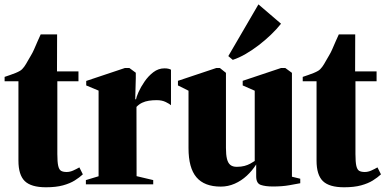

<svg xmlns="http://www.w3.org/2000/svg" viewBox="-28 -820 1714 854"><path d="M176.5 13Q110.5 13 82.2 -14.5Q54 -42 54 -105.5V-458.5H-7.5V-478Q4 -482 16.5 -486.2Q29 -490.5 40.8 -495.2Q52.5 -500 61 -505Q71 -511 79.5 -523Q88 -535 95.5 -549Q103 -563 110 -574Q116 -583.5 123.5 -600.2Q131 -617 138.8 -635.5Q146.5 -654 153 -667H226L225.5 -502.5H321V-458.5H227V-135Q227 -99 231 -82Q235 -65 244 -60Q253 -55 268.5 -55Q283 -55 297.5 -61.5Q312 -68 325 -75.5L340.5 -44.5Q325.5 -30.5 304.2 -17.2Q283 -4 252 4.5Q221 13 176.5 13Z M354 0V-19L410.5 -36V-417L355.5 -440V-460L527.5 -517.5H547.5L576 -496.5V-472.5L573.5 -378.5H577Q578.5 -388.5 588.2 -410.5Q598 -432.5 614.8 -457Q631.5 -481.5 654 -498.8Q676.5 -516 703.5 -516Q714.5 -516 721.2 -514.2Q728 -512.5 732.5 -510V-352Q726 -358 709.2 -366.2Q692.5 -374.5 669 -374.5Q650.5 -374.5 634.2 -372Q618 -369.5 604.2 -363Q590.5 -356.5 579 -344.5L579.5 -36.5L653.5 -19V0Z M1186 9.5Q1152.5 9.5 1132 2.5Q1111.5 -4.5 1111.5 -35.5V-88.5Q1094 -61 1069.8 -38.5Q1045.5 -16 1016 -3Q986.5 10 954 10Q881 10 845.8 -31.5Q810.5 -73 810.5 -161V-416.5L763.5 -440V-460.5L934 -517.5H950L977 -496V-162Q977 -132 981.5 -113.5Q986 -95 996.5 -86.5Q1007 -78 1025 -78Q1045 -78 1059.5 -82Q1074 -86 1085 -92Q1096 -98 1105 -104V-416.5L1051.5 -440V-460.5L1222 -517.5H1241L1270.5 -496V-34L1307.5 -25V-5Q1289 -1.5 1258.2 4Q1227.5 9.5 1186 9.5ZM1007 -554 987.5 -570.5 1121.5 -800.5 1222 -714.5Q1202.5 -690 1177 -665.5Q1151.5 -641 1122.8 -619Q1094 -597 1064.8 -580Q1035.5 -563 1008 -554Z M1502.5 13Q1436.5 13 1408.2 -14.5Q1380 -42 1380 -105.5V-458.5H1318.5V-478Q1330 -482 1342.5 -486.2Q1355 -490.5 1366.8 -495.2Q1378.5 -500 1387 -505Q1397 -511 1405.5 -523Q1414 -535 1421.5 -549Q1429 -563 1436 -574Q1442 -583.5 1449.5 -600.2Q1457 -617 1464.8 -635.5Q1472.5 -654 1479 -667H1552L1551.5 -502.5H1647V-458.5H1553V-135Q1553 -99 1557 -82Q1561 -65 1570 -60Q1579 -55 1594.5 -55Q1609 -55 1623.5 -61.5Q1638 -68 1651 -75.5L1666.5 -44.5Q1651.5 -30.5 1630.2 -17.2Q1609 -4 1578 4.5Q1547 13 1502.5 13Z"/></svg>

Font: Merriweather 144pt Black
Style: Regular
Weight: 900
Version: Version 2.100